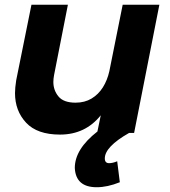

<svg xmlns="http://www.w3.org/2000/svg" viewBox="-20 -558 712 806"><path d="M386 228Q298 228 294 147Q294 68 389 -6L403 -74Q338 7 232 7Q136 7 89.5 -43Q43 -93 43 -167Q43 -189 48 -221L112 -538H265L207 -243Q204 -227 204 -214Q204 -179 225.5 -153Q247 -127 297 -127Q335.5 -127 364.2 -144.2Q393 -161.5 411.8 -191.2Q430.5 -221 439 -259L495 -538H649L543 0H522Q420 58 420 107Q420 127 438 127Q453 127 472 119L483 207Q431 228 386 228Z"/></svg>

Font: Argentum Sans SemiBold
Style: Italic
Weight: 600
Italic angle: -11°
Designer: Julieta Ulanovsky (font), Cristiano Sobral (main changes and remaster)
Foundry: Julieta Ulanovsky (font), Cristiano Sobral (main changes and remaster)
Version: Version 2.007;June 15, 2022;FontCreator 14.0.0.2814 64-bit; 